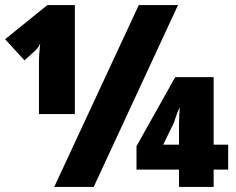

<svg xmlns="http://www.w3.org/2000/svg" viewBox="-40 -734 925 754"><path d="M173 0 505 -714H659L328 0ZM113 -460Q113 -470 113 -488Q113 -506 114.5 -527Q116 -548 118 -566Q118 -562 112.5 -552.5Q107 -543 96 -533L56 -497L-20 -580L146 -714H254V-286H113ZM663 0V-68H496V-160L648 -431H799V-166H856V-68H799V0ZM601 -166H663V-247Q663 -264 664 -280.5Q665 -297 666 -313Q654 -288 649.5 -272Q645 -256 641 -248Z"/></svg>

Font: Noto Sans Display Black
Style: Regular
Weight: 900
Designer: Monotype Design Team
Foundry: Monotype Imaging Inc.
Version: Version 2.003